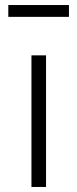

<svg xmlns="http://www.w3.org/2000/svg" viewBox="-20 -743 307 763"><path d="M254 -676V-723H13V-676ZM163 -523H105V0H163Z"/></svg>

Font: FiraGO Light
Style: Regular
Weight: 300
Designer: bBox Type
Foundry: bBox Type GmbH
Version: Version 1.001;PS 001.001;hotconv 1.0.88;makeotf.lib2.5.64775